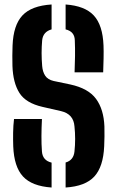

<svg xmlns="http://www.w3.org/2000/svg" viewBox="-20 -828 521 856"><path d="M272.5 8V-103.5Q308 -113.5 312 -152.5Q315 -180 315 -208.5Q315 -237 312 -264.5Q308 -319.5 252.5 -332.5L169.5 -351.5Q95 -368.5 66.5 -413.8Q38 -459 35.5 -534Q35 -558.5 35 -580.2Q35 -602 36 -625Q39.5 -716 80 -759.2Q120.5 -802.5 210 -808V-697Q172 -686.5 168 -648.5Q163 -592 168 -534Q170 -508 181.5 -490.5Q193 -473 219 -467L293 -451.5Q374 -434 408.2 -387.2Q442.5 -340.5 445.5 -264.5Q446 -243.5 445.8 -220Q445.5 -196.5 444.5 -176Q440.5 -84.5 400.5 -41Q360.5 2.5 272.5 8ZM312.5 -505.5Q314 -543 314.5 -578.2Q315 -613.5 313.5 -648.5Q312.5 -687.5 272.5 -697V-808Q358.5 -802 398.2 -759Q438 -716 441.5 -625Q442.5 -600.5 441.8 -568Q441 -535.5 440 -505.5ZM210 8Q122.5 2 82.5 -41.2Q42.5 -84.5 39 -176Q38 -204.5 38.5 -236.5Q39 -268.5 42.5 -297.5H167Q165 -258.5 164.8 -221.8Q164.5 -185 167 -152.5Q170 -112.5 210 -103Z"/></svg>

Font: Big Shoulders Stencil Text ExtraBold
Style: Regular
Weight: 800
Designer: Patric King
Foundry: XO Type Co
Version: Version 1.000